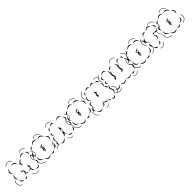

<svg xmlns="http://www.w3.org/2000/svg" viewBox="511 -2739 5007 5007"><g transform="rotate(-45 3014.5 -235.0)"><path d="M37 -575Q50 -610 84 -630Q118 -650 155 -649Q192 -649 226 -628.5Q260 -608 272 -573Q248 -601 216.5 -620Q185 -639 155 -639Q126 -640 93.5 -621.5Q61 -603 37 -575ZM528 -580Q542 -610 574.5 -626Q607 -642 640 -639Q674 -636 703 -614.5Q732 -593 740 -561Q721 -588 693.5 -607.5Q666 -627 639 -629Q613 -631 582.5 -617.5Q552 -604 528 -580ZM485 -472Q488 -497 507.5 -519.5Q527 -542 552 -548Q577 -553 603.5 -540Q630 -527 643 -505Q623 -521 599.5 -524.5Q576 -528 556 -524Q536 -520 516.5 -507Q497 -494 485 -472ZM160 -505Q181 -521 212 -524Q243 -527 265 -512Q287 -498 297.5 -469Q308 -440 302 -414Q299 -441 284.5 -461Q270 -481 252 -492Q234 -504 210 -508.5Q186 -513 160 -505ZM60 -324Q34 -335 15.5 -362Q-3 -389 -2 -418Q0 -446 21 -471.5Q42 -497 69 -505Q46 -488 34.5 -463.5Q23 -439 22 -417Q21 -394 30 -368.5Q39 -343 60 -324ZM659 -505Q678 -504 697.5 -491Q717 -478 723 -460Q728 -442 718 -420.5Q708 -399 693 -388Q704 -404 704 -421.5Q704 -439 700 -453Q695 -468 686 -482.5Q677 -497 659 -505ZM386 -310Q383 -302 378 -296Q381 -307 381 -317Q369 -337 366 -362Q366 -362 366 -362Q357 -376 343.5 -387.5Q330 -399 310 -401Q340 -408 367 -392Q370 -406 377 -417Q391 -441 420.5 -452.5Q450 -464 476 -458Q449 -454 428.5 -439Q408 -424 397 -405Q389 -392 385 -377L386 -375Q394 -362 393.5 -344Q393 -326 386 -310ZM768 -440Q802 -428 821.5 -395Q841 -362 841 -326Q841 -290 821.5 -257Q802 -224 768 -212Q796 -235 813.5 -266Q831 -297 831 -326Q831 -355 813.5 -386Q796 -417 768 -440ZM693 -372Q717 -363 735.5 -339.5Q754 -316 754 -290Q754 -264 735.5 -240.5Q717 -217 693 -208Q713 -225 721.5 -247Q730 -269 730 -290Q730 -311 721.5 -333Q713 -355 693 -372ZM60 -128Q33 -138 13.5 -164Q-6 -190 -6 -218Q-6 -246 13.5 -272Q33 -298 60 -308Q38 -290 28 -265.5Q18 -241 18 -218Q18 -195 28 -170.5Q38 -146 60 -128ZM285 -181Q273 -181 258 -187Q243 -193 239 -204Q235 -215 242 -229.5Q249 -244 258 -252Q252 -242 255 -232Q258 -222 261 -213Q265 -204 269.5 -194.5Q274 -185 285 -181ZM258 -236Q282 -227 300.5 -203.5Q319 -180 319 -154Q319 -137 310 -120Q313 -117 316 -113Q326 -103 339.5 -95Q353 -87 370 -88Q354 -81 332.5 -82.5Q311 -84 299 -96L297 -99Q280 -80 258 -72Q269 -81 276.5 -92.5Q284 -104 289 -116Q281 -143 293 -168Q292 -157 295 -148Q295 -151 295 -154Q295 -175 286.5 -197Q278 -219 258 -236ZM539 -15Q520 -14 499.5 -25Q479 -36 471 -54Q467 -65 468.5 -78Q470 -91 476 -103Q457 -89 432 -85Q407 -81 386 -88Q413 -89 434.5 -101Q456 -113 470 -130Q477 -139 483 -151Q473 -158 465.5 -169.5Q458 -181 458 -192Q460 -207 473.5 -219Q487 -231 501 -234Q489 -226 486 -214Q483 -202 482 -190Q482 -182 482 -173.5Q482 -165 486 -157Q492 -171 494 -187.5Q496 -204 493 -221Q507 -198 506 -167Q505 -136 489 -116Q485 -102 487 -88Q489 -74 494 -62Q499 -48 510 -34.5Q521 -21 539 -15ZM40 56Q0 51 -29.5 19Q-59 -13 -68 -52Q-77 -92 -63 -133Q-49 -174 -15 -196Q-40 -164 -52.5 -125Q-65 -86 -58 -54Q-51 -23 -23.5 7Q4 37 40 56ZM693 -192Q711 -185 726.5 -167.5Q742 -150 742 -130Q742 -110 726.5 -92.5Q711 -75 693 -68Q708 -81 713 -97.5Q718 -114 718 -130Q718 -146 713 -162.5Q708 -179 693 -192ZM153 -15Q134 -6 108.5 -9Q83 -12 69 -27Q54 -43 52.5 -68Q51 -93 60 -112Q58 -91 66 -73.5Q74 -56 86 -44Q98 -32 115 -23Q132 -14 153 -15ZM258 -56Q259 -41 252 -22.5Q245 -4 231 2Q217 9 198.5 2.5Q180 -4 169 -15Q183 -8 196.5 -11.5Q210 -15 221 -20Q232 -25 243 -33Q254 -41 258 -56ZM693 -52Q691 -30 675.5 -8Q660 14 638 19Q616 25 592 14Q568 3 555 -15Q573 -2 594 -0.5Q615 1 632 -4Q649 -8 666 -20Q683 -32 693 -52ZM603 60Q582 85 547 92Q512 99 481 87Q450 76 428 48Q406 20 406 -13Q417 18 438.5 43.5Q460 69 484 78Q509 87 541.5 81.5Q574 76 603 60Z M1045 -589Q1063 -621 1099 -635.5Q1135 -650 1171 -644Q1207 -638 1237 -612.5Q1267 -587 1274 -551Q1255 -583 1227 -606Q1199 -629 1170 -634Q1141 -639 1107 -626Q1073 -613 1045 -589ZM932 -489Q938 -518 962 -541.5Q986 -565 1016 -569Q1045 -573 1074.5 -556.5Q1104 -540 1117 -514Q1095 -534 1068.5 -541Q1042 -548 1019 -545Q995 -542 971.5 -528Q948 -514 932 -489ZM1133 -512Q1153 -533 1185 -541Q1217 -549 1243 -538Q1269 -527 1285.5 -498.5Q1302 -470 1301 -441Q1292 -469 1273.5 -488Q1255 -507 1234 -516Q1212 -525 1185.5 -525Q1159 -525 1133 -512ZM832 -401Q824 -418 826.5 -440.5Q829 -463 842 -476Q856 -489 878.5 -490Q901 -491 918 -482Q899 -484 884 -476.5Q869 -469 859 -459Q848 -448 839.5 -434Q831 -420 832 -401ZM1311 -429Q1338 -427 1363 -408.5Q1388 -390 1396 -364Q1403 -338 1391 -309Q1379 -280 1357 -264Q1373 -286 1375.5 -311Q1378 -336 1373 -357Q1367 -378 1351.5 -398Q1336 -418 1311 -429ZM805 -227Q783 -239 767.5 -264Q752 -289 755 -314Q758 -339 779 -360Q800 -381 825 -387Q804 -373 793 -352Q782 -331 779 -311Q777 -291 782.5 -268.5Q788 -246 805 -227ZM1116 -376Q1119 -359 1112.5 -339Q1106 -319 1091 -311Q1076 -303 1056 -307.5Q1036 -312 1023 -323Q1039 -317 1053.5 -321Q1068 -325 1079 -332Q1091 -339 1102 -349Q1113 -359 1116 -376ZM738 -157Q706 -169 687.5 -201Q669 -233 669 -267Q670 -301 689.5 -332Q709 -363 741 -374Q715 -353 697.5 -323.5Q680 -294 679 -267Q679 -239 695.5 -209.5Q712 -180 738 -157ZM1077 -135Q1073 -139 1069 -144Q1065 -140 1061 -137Q1064 -142 1067 -146Q1052 -165 1046.5 -191Q1041 -217 1050 -239Q1055 -252 1067 -264Q1059 -277 1047.5 -288Q1036 -299 1021 -307Q1055 -303 1081 -276Q1110 -296 1141 -295Q1126 -290 1114 -281.5Q1102 -273 1092 -262Q1101 -250 1104 -237Q1109 -213 1099.5 -188Q1090 -163 1072 -146Q1074 -141 1077 -135ZM1072 -230Q1066 -213 1064.5 -192.5Q1063 -172 1070 -152Q1080 -171 1082 -192Q1084 -213 1080 -231Q1079 -236 1077 -241Q1075 -235 1072 -230ZM895 -47Q866 -43 835.5 -57Q805 -71 791 -96Q777 -122 782 -155Q787 -188 806 -210Q796 -183 798.5 -155.5Q801 -128 813 -108Q824 -87 845.5 -70Q867 -53 895 -47ZM1430 -201Q1456 -171 1456.5 -128.5Q1457 -86 1437 -52Q1418 -18 1381 3Q1344 24 1305 17Q1344 10 1378.5 -9.5Q1413 -29 1429 -57Q1444 -84 1444 -124Q1444 -164 1430 -201ZM1350 -171Q1364 -149 1365 -119.5Q1366 -90 1351 -69Q1335 -48 1306.5 -40Q1278 -32 1253 -39Q1279 -41 1299 -54Q1319 -67 1331 -83Q1344 -100 1350 -123Q1356 -146 1350 -171ZM907 41Q868 56 827 41.5Q786 27 759 -4Q732 -35 725 -78.5Q718 -122 738 -157Q731 -117 738 -76.5Q745 -36 767 -11Q788 14 827 28Q866 42 907 41ZM1101 -5Q1086 21 1054.5 36.5Q1023 52 993 47Q963 42 939 16.5Q915 -9 909 -39Q925 -13 949 3Q973 19 997 23Q1021 28 1049.5 21Q1078 14 1101 -5ZM1239 -32Q1236 -13 1222 6Q1208 25 1188 29Q1169 33 1148.5 21.5Q1128 10 1117 -6Q1133 6 1150.5 7.5Q1168 9 1183 5Q1199 2 1214.5 -6.5Q1230 -15 1239 -32Z M1495 -572Q1505 -604 1535 -623.5Q1565 -643 1599 -645Q1632 -646 1663 -628.5Q1694 -611 1707 -580Q1685 -605 1655.5 -620.5Q1626 -636 1599 -635Q1572 -634 1544 -616.5Q1516 -599 1495 -572ZM1827 -505Q1839 -530 1865.5 -546.5Q1892 -563 1919 -561Q1946 -558 1969 -536.5Q1992 -515 1999 -489Q1984 -511 1961 -523Q1938 -535 1917 -537Q1895 -539 1870.5 -531.5Q1846 -524 1827 -505ZM1603 -505Q1611 -526 1631 -542.5Q1651 -559 1673 -559Q1695 -559 1715 -542.5Q1735 -526 1743 -505Q1729 -522 1710 -528.5Q1691 -535 1673 -535Q1655 -535 1636 -528.5Q1617 -522 1603 -505ZM1519 -417Q1510 -432 1508 -453.5Q1506 -475 1517 -489Q1528 -503 1549 -506.5Q1570 -510 1587 -505Q1569 -504 1557 -494.5Q1545 -485 1536 -474Q1528 -463 1521.5 -448.5Q1515 -434 1519 -417ZM2073 -505Q2109 -493 2129.5 -458.5Q2150 -424 2150 -386Q2150 -348 2129.5 -313.5Q2109 -279 2074 -266Q2103 -290 2121.5 -323Q2140 -356 2140 -386Q2140 -416 2121 -448.5Q2102 -481 2073 -505ZM1999 -473Q2022 -465 2040 -442.5Q2058 -420 2058 -395Q2058 -371 2040 -348.5Q2022 -326 1999 -318Q2018 -333 2026 -354.5Q2034 -376 2034 -395Q2034 -415 2026 -436Q2018 -457 1999 -473ZM1519 -276Q1500 -283 1484.5 -301Q1469 -319 1469 -339Q1469 -358 1485 -376Q1501 -394 1519 -401Q1504 -388 1498.5 -371Q1493 -354 1493 -339Q1493 -323 1498.5 -306Q1504 -289 1519 -276ZM1796 -257Q1779 -255 1761 -263Q1740 -235 1707 -230Q1721 -238 1729.5 -249.5Q1738 -261 1743 -274Q1734 -281 1730 -289Q1724 -302 1727.5 -319Q1731 -336 1740 -349Q1737 -355 1733 -360Q1738 -357 1742 -353Q1745 -357 1749 -360Q1746 -355 1745 -350Q1758 -338 1766 -320Q1774 -302 1771 -285Q1770 -280 1768 -275Q1780 -261 1796 -257ZM1743 -341Q1742 -333 1744 -324Q1746 -315 1749 -307Q1750 -325 1743 -341ZM1999 -302Q2024 -293 2042.5 -269Q2061 -245 2061 -218Q2061 -192 2042.5 -168Q2024 -144 1999 -135Q2019 -151 2028 -174Q2037 -197 2037 -218Q2037 -239 2028 -262Q2019 -285 1999 -302ZM1442 -138Q1428 -156 1424.5 -182.5Q1421 -209 1433 -228Q1445 -247 1470.5 -256Q1496 -265 1518 -260Q1495 -257 1479 -244Q1463 -231 1453 -215Q1444 -200 1439.5 -180Q1435 -160 1442 -138ZM1706 -214Q1727 -198 1736 -170Q1740 -193 1757 -213Q1774 -233 1796 -241Q1776 -225 1767.5 -202.5Q1759 -180 1759 -160Q1759 -139 1767.5 -117Q1776 -95 1796 -79Q1756 -93 1740 -135Q1739 -130 1738 -125Q1731 -103 1708 -87Q1685 -71 1661 -70Q1683 -79 1696 -96.5Q1709 -114 1715 -132Q1721 -150 1719.5 -172Q1718 -194 1706 -214ZM1368 -15Q1339 -30 1324.5 -61.5Q1310 -93 1314 -126Q1319 -158 1340.5 -185.5Q1362 -213 1394 -220Q1367 -202 1347.5 -176Q1328 -150 1324 -124Q1321 -99 1333.5 -69Q1346 -39 1368 -15ZM1470 -15Q1453 -17 1435 -28.5Q1417 -40 1412 -57Q1408 -74 1418 -93Q1428 -112 1442 -122Q1432 -108 1432 -92.5Q1432 -77 1435 -63Q1439 -50 1446.5 -36.5Q1454 -23 1470 -15ZM1999 -119Q2011 -104 2014.5 -81Q2018 -58 2008 -41Q1998 -25 1976 -18Q1954 -11 1935 -15Q1954 -18 1967 -29.5Q1980 -41 1988 -54Q1996 -67 2000.5 -83.5Q2005 -100 1999 -119ZM1919 -15Q1906 1 1882 9Q1858 17 1839 9Q1820 2 1808 -20Q1796 -42 1796 -63Q1803 -43 1817.5 -31Q1832 -19 1848 -13Q1863 -7 1882 -6Q1901 -5 1919 -15ZM1650 -59Q1648 -32 1629 -7.5Q1610 17 1584 24Q1558 30 1529.5 18Q1501 6 1486 -15Q1508 0 1532.5 3Q1557 6 1578 0Q1599 -5 1619 -20Q1639 -35 1650 -59ZM1872 60Q1852 79 1822.5 81.5Q1793 84 1768 71Q1744 59 1729 33.5Q1714 8 1717 -19Q1723 7 1738 29.5Q1753 52 1773 62Q1792 72 1819 71.5Q1846 71 1872 60Z M2351 -589Q2369 -621 2405 -635.5Q2441 -650 2477 -644Q2513 -638 2543 -612.5Q2573 -587 2580 -551Q2561 -583 2533 -606Q2505 -629 2476 -634Q2447 -639 2413 -626Q2379 -613 2351 -589ZM2238 -489Q2244 -518 2268 -541.5Q2292 -565 2322 -569Q2351 -573 2380.5 -556.5Q2410 -540 2423 -514Q2401 -534 2374.5 -541Q2348 -548 2325 -545Q2301 -542 2277.5 -528Q2254 -514 2238 -489ZM2439 -512Q2459 -533 2491 -541Q2523 -549 2549 -538Q2575 -527 2591.5 -498.5Q2608 -470 2607 -441Q2598 -469 2579.5 -488Q2561 -507 2540 -516Q2518 -525 2491.5 -525Q2465 -525 2439 -512ZM2138 -401Q2130 -418 2132.5 -440.5Q2135 -463 2148 -476Q2162 -489 2184.5 -490Q2207 -491 2224 -482Q2205 -484 2190 -476.5Q2175 -469 2165 -459Q2154 -448 2145.5 -434Q2137 -420 2138 -401ZM2617 -429Q2644 -427 2669 -408.5Q2694 -390 2702 -364Q2709 -338 2697 -309Q2685 -280 2663 -264Q2679 -286 2681.5 -311Q2684 -336 2679 -357Q2673 -378 2657.5 -398Q2642 -418 2617 -429ZM2111 -227Q2089 -239 2073.5 -264Q2058 -289 2061 -314Q2064 -339 2085 -360Q2106 -381 2131 -387Q2110 -373 2099 -352Q2088 -331 2085 -311Q2083 -291 2088.5 -268.5Q2094 -246 2111 -227ZM2422 -376Q2425 -359 2418.5 -339Q2412 -319 2397 -311Q2382 -303 2362 -307.5Q2342 -312 2329 -323Q2345 -317 2359.5 -321Q2374 -325 2385 -332Q2397 -339 2408 -349Q2419 -359 2422 -376ZM2044 -157Q2012 -169 1993.5 -201Q1975 -233 1975 -267Q1976 -301 1995.5 -332Q2015 -363 2047 -374Q2021 -353 2003.5 -323.5Q1986 -294 1985 -267Q1985 -239 2001.5 -209.5Q2018 -180 2044 -157ZM2383 -135Q2379 -139 2375 -144Q2371 -140 2367 -137Q2370 -142 2373 -146Q2358 -165 2352.5 -191Q2347 -217 2356 -239Q2361 -252 2373 -264Q2365 -277 2353.5 -288Q2342 -299 2327 -307Q2361 -303 2387 -276Q2416 -296 2447 -295Q2432 -290 2420 -281.5Q2408 -273 2398 -262Q2407 -250 2410 -237Q2415 -213 2405.5 -188Q2396 -163 2378 -146Q2380 -141 2383 -135ZM2378 -230Q2372 -213 2370.5 -192.5Q2369 -172 2376 -152Q2386 -171 2388 -192Q2390 -213 2386 -231Q2385 -236 2383 -241Q2381 -235 2378 -230ZM2201 -47Q2172 -43 2141.5 -57Q2111 -71 2097 -96Q2083 -122 2088 -155Q2093 -188 2112 -210Q2102 -183 2104.5 -155.5Q2107 -128 2119 -108Q2130 -87 2151.5 -70Q2173 -53 2201 -47ZM2736 -201Q2762 -171 2762.5 -128.5Q2763 -86 2743 -52Q2724 -18 2687 3Q2650 24 2611 17Q2650 10 2684.5 -9.5Q2719 -29 2735 -57Q2750 -84 2750 -124Q2750 -164 2736 -201ZM2656 -171Q2670 -149 2671 -119.5Q2672 -90 2657 -69Q2641 -48 2612.5 -40Q2584 -32 2559 -39Q2585 -41 2605 -54Q2625 -67 2637 -83Q2650 -100 2656 -123Q2662 -146 2656 -171ZM2213 41Q2174 56 2133 41.5Q2092 27 2065 -4Q2038 -35 2031 -78.5Q2024 -122 2044 -157Q2037 -117 2044 -76.5Q2051 -36 2073 -11Q2094 14 2133 28Q2172 42 2213 41ZM2407 -5Q2392 21 2360.5 36.5Q2329 52 2299 47Q2269 42 2245 16.5Q2221 -9 2215 -39Q2231 -13 2255 3Q2279 19 2303 23Q2327 28 2355.5 21Q2384 14 2407 -5ZM2545 -32Q2542 -13 2528 6Q2514 25 2494 29Q2475 33 2454.5 21.5Q2434 10 2423 -6Q2439 6 2456.5 7.5Q2474 9 2489 5Q2505 2 2520.5 -6.5Q2536 -15 2545 -32Z M3251 -580Q3274 -596 3304 -594Q3334 -592 3356 -576Q3379 -559 3390.5 -531.5Q3402 -504 3394 -477Q3392 -505 3380 -529.5Q3368 -554 3350 -567Q3332 -580 3305 -583.5Q3278 -587 3251 -580ZM2764 -353Q2735 -378 2728 -418.5Q2721 -459 2735 -494Q2748 -530 2780.5 -555.5Q2813 -581 2851 -580Q2815 -568 2785 -543.5Q2755 -519 2744 -491Q2733 -462 2739 -424Q2745 -386 2764 -353ZM2911 -505Q2919 -527 2940.5 -544Q2962 -561 2985 -561Q3008 -561 3029.5 -544Q3051 -527 3059 -505Q3044 -523 3024 -530Q3004 -537 2985 -537Q2966 -537 2946 -530Q2926 -523 2911 -505ZM3075 -505Q3083 -526 3103 -542.5Q3123 -559 3145 -559Q3167 -559 3187 -542.5Q3207 -526 3215 -505Q3201 -522 3182 -528.5Q3163 -535 3145 -535Q3127 -535 3108 -528.5Q3089 -522 3075 -505ZM3231 -505Q3250 -513 3274.5 -510Q3299 -507 3312 -492Q3326 -477 3327 -452.5Q3328 -428 3319 -410Q3322 -430 3314 -447Q3306 -464 3295 -476Q3284 -488 3267.5 -497Q3251 -506 3231 -505ZM2839 -425Q2830 -438 2827 -457Q2824 -476 2833 -489Q2842 -501 2861 -505Q2880 -509 2895 -505Q2880 -504 2870 -494.5Q2860 -485 2853 -475Q2846 -465 2840.5 -452.5Q2835 -440 2839 -425ZM2835 -240Q2810 -250 2791.5 -274.5Q2773 -299 2774 -326Q2775 -353 2794.5 -377Q2814 -401 2839 -409Q2818 -392 2808.5 -369.5Q2799 -347 2798 -325Q2797 -304 2806 -281Q2815 -258 2835 -240ZM3319 -394Q3338 -387 3354 -368Q3370 -349 3370 -328Q3370 -308 3354 -289Q3338 -270 3319 -263Q3335 -276 3340.5 -294Q3346 -312 3346 -328Q3346 -345 3340.5 -363Q3335 -381 3319 -394ZM3045 -360Q3054 -355 3062 -345Q3070 -335 3074 -324Q3083 -318 3093 -313Q3103 -308 3116 -312Q3108 -306 3096 -302.5Q3084 -299 3073 -300Q3067 -288 3053.5 -279.5Q3040 -271 3028 -269Q3040 -277 3044.5 -288.5Q3049 -300 3052 -312V-313Q3045 -322 3043.5 -335.5Q3042 -349 3045 -360Q3046 -349 3053 -340Q3052 -352 3045 -360ZM3060 -160Q3057 -163 3054 -167Q3049 -163 3045 -160Q3049 -165 3051 -171Q3039 -186 3034 -207.5Q3029 -229 3035 -247Q3031 -250 3026 -253Q3032 -252 3037 -251Q3046 -271 3069.5 -284Q3093 -297 3116 -296Q3094 -289 3080 -273Q3066 -257 3059 -240L3058 -239Q3073 -228 3075 -214Q3077 -203 3071.5 -190.5Q3066 -178 3056 -169Q3058 -165 3060 -160ZM3319 -247Q3337 -252 3359 -246Q3381 -240 3392 -224Q3402 -208 3399 -185.5Q3396 -163 3385 -148Q3390 -166 3385 -182Q3380 -198 3372 -211Q3363 -223 3350.5 -234Q3338 -245 3319 -247ZM2748 -120Q2737 -138 2736.5 -163Q2736 -188 2749 -205Q2763 -221 2787.5 -226Q2812 -231 2832 -224Q2811 -224 2795 -213.5Q2779 -203 2768 -190Q2758 -177 2751 -159Q2744 -141 2748 -120ZM3052 -210 3051 -212Q3049 -195 3053 -179Q3055 -187 3054 -194.5Q3053 -202 3052 -210ZM3460 -148Q3499 -133 3520.5 -94Q3542 -55 3541 -14Q3540 28 3516.5 65.5Q3493 103 3453 116Q3486 90 3508 54.5Q3530 19 3531 -14Q3532 -47 3511.5 -83.5Q3491 -120 3460 -148ZM3385 -132Q3414 -122 3435 -93.5Q3456 -65 3456 -34Q3456 -4 3435 24.5Q3414 53 3385 63Q3409 43 3420.5 16.5Q3432 -10 3432 -34Q3432 -59 3420.5 -85.5Q3409 -112 3385 -132ZM2748 47Q2726 39 2708.5 17Q2691 -5 2691 -29Q2691 -52 2708.5 -74Q2726 -96 2748 -104Q2730 -89 2722.5 -68.5Q2715 -48 2715 -29Q2715 -9 2722.5 11.5Q2730 32 2748 47ZM3015 -15Q3026 3 3027.5 29Q3029 55 3015 72Q3002 90 2977 95.5Q2952 101 2931 95Q2953 94 2969.5 83Q2986 72 2996 58Q3007 44 3013.5 25Q3020 6 3015 -15ZM3182 28Q3167 48 3140.5 59Q3114 70 3090 64Q3066 57 3049 33.5Q3032 10 3031 -15Q3041 8 3059.5 21.5Q3078 35 3097 40Q3116 46 3138.5 44Q3161 42 3182 28ZM2751 170Q2723 172 2697 155.5Q2671 139 2659 114Q2646 88 2649.5 58Q2653 28 2673 7Q2661 33 2659.5 61Q2658 89 2668 110Q2677 130 2700 146Q2723 162 2751 170ZM3242 95Q3231 101 3214.5 102.5Q3198 104 3189 96Q3179 88 3178.5 71.5Q3178 55 3182 44Q3182 56 3189.5 64Q3197 72 3204 78Q3212 85 3221 91Q3230 97 3242 95ZM2915 95Q2901 118 2873.5 132Q2846 146 2820 141Q2793 136 2772.5 113Q2752 90 2748 63Q2761 86 2782 99.5Q2803 113 2824 117Q2845 121 2869.5 116.5Q2894 112 2915 95ZM3385 79Q3380 101 3361 120Q3342 139 3319 142Q3297 144 3274.5 129.5Q3252 115 3242 95Q3258 111 3278.5 115.5Q3299 120 3317 118Q3335 116 3353.5 107Q3372 98 3385 79ZM3108 95Q3111 118 3098 139.5Q3085 161 3065 171Q3045 181 3020 178.5Q2995 176 2979 160Q3000 169 3022 169.5Q3044 170 3061 162Q3077 154 3090 135.5Q3103 117 3108 95Z M3860 -580Q3871 -611 3901.5 -629.5Q3932 -648 3965 -648Q3998 -648 4028.5 -629.5Q4059 -611 4070 -580Q4049 -605 4020.5 -621.5Q3992 -638 3965 -638Q3939 -638 3910 -621.5Q3881 -605 3860 -580ZM3397 -354Q3368 -377 3359 -416Q3350 -455 3362 -490Q3374 -526 3404 -552Q3434 -578 3472 -579Q3437 -565 3409 -540.5Q3381 -516 3371 -487Q3362 -459 3369.5 -422Q3377 -385 3397 -354ZM4225 -576Q4262 -573 4290 -546.5Q4318 -520 4328 -485Q4338 -450 4327.5 -412.5Q4317 -375 4287 -354Q4308 -384 4317 -419Q4326 -454 4318 -482Q4310 -510 4284 -535.5Q4258 -561 4225 -576ZM3496 -505Q3506 -530 3531 -547.5Q3556 -565 3583 -564Q3609 -563 3632.5 -543Q3656 -523 3664 -498Q3648 -519 3625.5 -529Q3603 -539 3582 -540Q3560 -541 3537 -533Q3514 -525 3496 -505ZM4019 -430Q4014 -451 4021.5 -475.5Q4029 -500 4047 -512Q4065 -523 4090.5 -520.5Q4116 -518 4133 -505Q4113 -511 4093.5 -506Q4074 -501 4060 -492Q4046 -482 4033.5 -466.5Q4021 -451 4019 -430ZM3753 -434Q3748 -451 3752.5 -473.5Q3757 -496 3772 -507Q3787 -519 3809.5 -517Q3832 -515 3848 -505Q3830 -509 3814 -503Q3798 -497 3786 -488Q3774 -479 3764 -465.5Q3754 -452 3753 -434ZM4149 -505Q4164 -510 4183 -508Q4202 -506 4212 -494Q4222 -482 4221 -462.5Q4220 -443 4212 -429Q4215 -445 4208.5 -457Q4202 -469 4194 -478Q4186 -488 4175 -496.5Q4164 -505 4149 -505ZM3472 -370Q3452 -378 3437 -398.5Q3422 -419 3423 -440Q3424 -461 3441.5 -479.5Q3459 -498 3479 -504Q3462 -491 3455 -473Q3448 -455 3447 -438Q3446 -421 3451.5 -402.5Q3457 -384 3472 -370ZM3931 -180Q3930 -187 3931 -196Q3933 -209 3939.5 -221.5Q3946 -234 3956 -238Q3958 -249 3958 -261Q3958 -278 3952.5 -295.5Q3947 -313 3931 -327Q3944 -322 3956 -311Q3955 -319 3955 -326Q3955 -347 3966 -368Q3951 -350 3931 -342Q3948 -357 3955 -376.5Q3962 -396 3962 -414Q3962 -432 3955 -451.5Q3948 -471 3931 -485Q3952 -477 3969 -456.5Q3986 -436 3986 -414Q3986 -399 3978 -384Q3996 -405 4019 -414Q3998 -396 3988.5 -372Q3979 -348 3979 -327Q3979 -305 3988.5 -281Q3998 -257 4019 -239Q3999 -247 3982 -264Q3982 -263 3982 -261Q3982 -252 3978 -242Q4002 -240 4019 -223Q4005 -230 3991.5 -226.5Q3978 -223 3967 -217Q3961 -214 3957 -211Q3951 -206 3944 -202Q3934 -193 3931 -180ZM3665 -481Q3684 -474 3700 -455Q3716 -436 3716 -416Q3716 -395 3700 -376Q3684 -357 3665 -350Q3681 -364 3686.5 -381.5Q3692 -399 3692 -416Q3692 -432 3686.5 -450Q3681 -468 3665 -481ZM3681 -160Q3679 -163 3678 -166Q3672 -162 3665 -160Q3671 -165 3677 -172Q3673 -186 3674.5 -202Q3676 -218 3686 -228Q3693 -235 3705 -238Q3705 -243 3705 -247Q3705 -269 3695.5 -293Q3686 -317 3665 -334Q3680 -329 3693 -318Q3691 -326 3691 -334Q3691 -361 3709.5 -385Q3728 -409 3753 -418Q3733 -401 3724 -378Q3715 -355 3715 -334Q3715 -313 3724 -290.5Q3733 -268 3753 -251Q3739 -256 3727 -267Q3729 -257 3729 -247Q3729 -244 3729 -241Q3742 -240 3753 -235Q3740 -236 3727 -230Q3723 -211 3710 -194.5Q3697 -178 3681 -168Q3680 -165 3681 -160ZM4212 -413Q4240 -403 4260.5 -375.5Q4281 -348 4281 -318Q4281 -288 4260.5 -260Q4240 -232 4212 -222Q4235 -242 4246 -268Q4257 -294 4257 -318Q4257 -342 4246 -368Q4235 -394 4212 -413ZM3472 -230Q3454 -237 3438.5 -254.5Q3423 -272 3423 -292Q3423 -311 3438.5 -329Q3454 -347 3472 -354Q3457 -341 3452 -324Q3447 -307 3447 -292Q3447 -276 3452 -259.5Q3457 -243 3472 -230ZM3472 -27Q3444 -37 3424 -64Q3404 -91 3404 -121Q3404 -150 3424 -177Q3444 -204 3472 -214Q3449 -195 3438.5 -169.5Q3428 -144 3428 -121Q3428 -97 3438.5 -71.5Q3449 -46 3472 -27ZM4212 -206Q4239 -197 4258.5 -171Q4278 -145 4278 -117Q4278 -88 4258.5 -62.5Q4239 -37 4212 -27Q4234 -45 4244 -69.5Q4254 -94 4254 -117Q4254 -139 4244 -163.5Q4234 -188 4212 -206ZM3697 -204Q3692 -198 3688.5 -192Q3685 -186 3683 -179Q3691 -190 3697 -204ZM3672 -15Q3662 13 3635 33Q3608 53 3578 53Q3548 53 3521 33Q3494 13 3484 -15Q3503 8 3528.5 18.5Q3554 29 3578 29Q3602 29 3627.5 18.5Q3653 8 3672 -15ZM3880 -15Q3870 13 3842 34Q3814 55 3784 55Q3754 55 3726 34Q3698 13 3688 -15Q3707 8 3733.5 19.5Q3760 31 3784 31Q3808 31 3834.5 19.5Q3861 8 3880 -15ZM4060 -15Q4051 9 4027.5 27.5Q4004 46 3978 46Q3952 46 3928.5 27.5Q3905 9 3896 -15Q3913 5 3935 13.5Q3957 22 3978 22Q3999 22 4021 13.5Q4043 5 4060 -15ZM4200 -15Q4193 3 4175.5 18.5Q4158 34 4138 34Q4118 34 4100.5 18.5Q4083 3 4076 -15Q4089 0 4105.5 5Q4122 10 4138 10Q4154 10 4170.5 5Q4187 0 4200 -15ZM3652 60Q3637 92 3602.5 108.5Q3568 125 3532 122Q3497 118 3466.5 95.5Q3436 73 3427 38Q3447 68 3476 88.5Q3505 109 3533 112Q3562 115 3594.5 100Q3627 85 3652 60ZM4257 39Q4249 70 4221 91.5Q4193 113 4161 116Q4129 119 4097.5 104Q4066 89 4052 60Q4075 83 4104.5 96Q4134 109 4160 106Q4186 103 4212 84.5Q4238 66 4257 39Z M4564 -589Q4582 -621 4618 -635.5Q4654 -650 4690 -644Q4726 -638 4756 -612.5Q4786 -587 4793 -551Q4774 -583 4746 -606Q4718 -629 4689 -634Q4660 -639 4626 -626Q4592 -613 4564 -589ZM4451 -489Q4457 -518 4481 -541.5Q4505 -565 4535 -569Q4564 -573 4593.5 -556.5Q4623 -540 4636 -514Q4614 -534 4587.5 -541Q4561 -548 4538 -545Q4514 -542 4490.5 -528Q4467 -514 4451 -489ZM4652 -512Q4672 -533 4704 -541Q4736 -549 4762 -538Q4788 -527 4804.5 -498.5Q4821 -470 4820 -441Q4811 -469 4792.5 -488Q4774 -507 4753 -516Q4731 -525 4704.5 -525Q4678 -525 4652 -512ZM4351 -401Q4343 -418 4345.5 -440.5Q4348 -463 4361 -476Q4375 -489 4397.5 -490Q4420 -491 4437 -482Q4418 -484 4403 -476.5Q4388 -469 4378 -459Q4367 -448 4358.5 -434Q4350 -420 4351 -401ZM4830 -429Q4857 -427 4882 -408.5Q4907 -390 4915 -364Q4922 -338 4910 -309Q4898 -280 4876 -264Q4892 -286 4894.5 -311Q4897 -336 4892 -357Q4886 -378 4870.5 -398Q4855 -418 4830 -429ZM4324 -227Q4302 -239 4286.5 -264Q4271 -289 4274 -314Q4277 -339 4298 -360Q4319 -381 4344 -387Q4323 -373 4312 -352Q4301 -331 4298 -311Q4296 -291 4301.5 -268.5Q4307 -246 4324 -227ZM4635 -376Q4638 -359 4631.5 -339Q4625 -319 4610 -311Q4595 -303 4575 -307.5Q4555 -312 4542 -323Q4558 -317 4572.5 -321Q4587 -325 4598 -332Q4610 -339 4621 -349Q4632 -359 4635 -376ZM4257 -157Q4225 -169 4206.5 -201Q4188 -233 4188 -267Q4189 -301 4208.5 -332Q4228 -363 4260 -374Q4234 -353 4216.5 -323.5Q4199 -294 4198 -267Q4198 -239 4214.5 -209.5Q4231 -180 4257 -157ZM4596 -135Q4592 -139 4588 -144Q4584 -140 4580 -137Q4583 -142 4586 -146Q4571 -165 4565.5 -191Q4560 -217 4569 -239Q4574 -252 4586 -264Q4578 -277 4566.5 -288Q4555 -299 4540 -307Q4574 -303 4600 -276Q4629 -296 4660 -295Q4645 -290 4633 -281.5Q4621 -273 4611 -262Q4620 -250 4623 -237Q4628 -213 4618.5 -188Q4609 -163 4591 -146Q4593 -141 4596 -135ZM4591 -230Q4585 -213 4583.5 -192.5Q4582 -172 4589 -152Q4599 -171 4601 -192Q4603 -213 4599 -231Q4598 -236 4596 -241Q4594 -235 4591 -230ZM4414 -47Q4385 -43 4354.5 -57Q4324 -71 4310 -96Q4296 -122 4301 -155Q4306 -188 4325 -210Q4315 -183 4317.5 -155.5Q4320 -128 4332 -108Q4343 -87 4364.5 -70Q4386 -53 4414 -47ZM4949 -201Q4975 -171 4975.5 -128.5Q4976 -86 4956 -52Q4937 -18 4900 3Q4863 24 4824 17Q4863 10 4897.5 -9.5Q4932 -29 4948 -57Q4963 -84 4963 -124Q4963 -164 4949 -201ZM4869 -171Q4883 -149 4884 -119.5Q4885 -90 4870 -69Q4854 -48 4825.5 -40Q4797 -32 4772 -39Q4798 -41 4818 -54Q4838 -67 4850 -83Q4863 -100 4869 -123Q4875 -146 4869 -171ZM4426 41Q4387 56 4346 41.5Q4305 27 4278 -4Q4251 -35 4244 -78.5Q4237 -122 4257 -157Q4250 -117 4257 -76.5Q4264 -36 4286 -11Q4307 14 4346 28Q4385 42 4426 41ZM4620 -5Q4605 21 4573.5 36.5Q4542 52 4512 47Q4482 42 4458 16.5Q4434 -9 4428 -39Q4444 -13 4468 3Q4492 19 4516 23Q4540 28 4568.5 21Q4597 14 4620 -5ZM4758 -32Q4755 -13 4741 6Q4727 25 4707 29Q4688 33 4667.5 21.5Q4647 10 4636 -6Q4652 6 4669.5 7.5Q4687 9 4702 5Q4718 2 4733.5 -6.5Q4749 -15 4758 -32Z M5243 -580Q5265 -606 5300.5 -612.5Q5336 -619 5368 -608Q5399 -596 5421.5 -567.5Q5444 -539 5444 -505Q5433 -537 5411.5 -563Q5390 -589 5364 -598Q5339 -608 5305.5 -602.5Q5272 -597 5243 -580ZM5132 -505Q5141 -531 5167 -551Q5193 -571 5221 -571Q5249 -571 5275 -551Q5301 -531 5310 -505Q5292 -527 5268 -537Q5244 -547 5221 -547Q5199 -547 5174.5 -537Q5150 -527 5132 -505ZM4981 -441Q4979 -465 4991 -489.5Q5003 -514 5024 -524Q5045 -535 5072 -528.5Q5099 -522 5116 -505Q5095 -515 5073 -513Q5051 -511 5034 -503Q5017 -495 5002 -479.5Q4987 -464 4981 -441ZM5444 -505Q5473 -486 5484 -450Q5495 -414 5486 -381Q5478 -347 5451.5 -321Q5425 -295 5390 -291Q5421 -306 5445.5 -331Q5470 -356 5477 -383Q5483 -410 5474 -443.5Q5465 -477 5444 -505ZM5326 -505Q5347 -505 5368.5 -492Q5390 -479 5397 -459Q5404 -440 5395 -416.5Q5386 -393 5370 -380Q5381 -398 5380.5 -417Q5380 -436 5374 -452Q5369 -467 5357.5 -482.5Q5346 -498 5326 -505ZM4906 -218Q4868 -232 4845.5 -269.5Q4823 -307 4823 -348Q4823 -388 4845.5 -425.5Q4868 -463 4906 -477Q4875 -451 4854 -415.5Q4833 -380 4833 -348Q4833 -315 4854 -279.5Q4875 -244 4906 -218ZM4981 -242Q4954 -252 4934 -278.5Q4914 -305 4914 -334Q4914 -363 4934 -389Q4954 -415 4981 -425Q4959 -407 4948.5 -382Q4938 -357 4938 -334Q4938 -311 4948.5 -286Q4959 -261 4981 -242ZM5367 -363Q5360 -344 5342 -328Q5324 -312 5304 -312Q5284 -311 5265.5 -326Q5247 -341 5239 -360Q5253 -345 5270.5 -340Q5288 -335 5304 -335Q5320 -336 5337 -342Q5354 -348 5367 -363ZM5239 -360Q5242 -350 5240 -335.5Q5238 -321 5229 -315Q5220 -310 5206 -314Q5192 -318 5184 -324Q5194 -321 5201.5 -326Q5209 -331 5216 -336Q5223 -340 5230.5 -345Q5238 -350 5239 -360ZM5184 -308Q5210 -299 5230 -273Q5250 -247 5250 -219Q5250 -191 5230 -165.5Q5210 -140 5184 -130Q5206 -148 5216 -172.5Q5226 -197 5226 -219Q5226 -242 5216 -266Q5206 -290 5184 -308ZM4981 -103Q4963 -109 4947.5 -127Q4932 -145 4932 -164Q4932 -184 4947.5 -201.5Q4963 -219 4981 -226Q4966 -214 4961 -197Q4956 -180 4956 -164Q4956 -149 4961 -132Q4966 -115 4981 -103ZM5184 -114Q5195 -98 5197 -75Q5199 -52 5188 -36Q5176 -20 5153.5 -15Q5131 -10 5112 -15Q5132 -16 5145.5 -27Q5159 -38 5168 -50Q5177 -63 5183 -79.5Q5189 -96 5184 -114ZM5096 -15Q5080 -2 5054.5 1.5Q5029 5 5011 -6Q4993 -17 4985 -41.5Q4977 -66 4981 -87Q4984 -66 4996.5 -50.5Q5009 -35 5024 -26Q5038 -17 5057 -12.5Q5076 -8 5096 -15ZM5259 -18Q5260 15 5239.5 43Q5219 71 5189 83Q5159 95 5124.5 89.5Q5090 84 5069 60Q5097 75 5129 79Q5161 83 5185 74Q5209 64 5229 38.5Q5249 13 5259 -18Z M5690 -589Q5708 -621 5744 -635.5Q5780 -650 5816 -644Q5852 -638 5882 -612.5Q5912 -587 5919 -551Q5900 -583 5872 -606Q5844 -629 5815 -634Q5786 -639 5752 -626Q5718 -613 5690 -589ZM5577 -489Q5583 -518 5607 -541.5Q5631 -565 5661 -569Q5690 -573 5719.5 -556.5Q5749 -540 5762 -514Q5740 -534 5713.5 -541Q5687 -548 5664 -545Q5640 -542 5616.5 -528Q5593 -514 5577 -489ZM5778 -512Q5798 -533 5830 -541Q5862 -549 5888 -538Q5914 -527 5930.5 -498.5Q5947 -470 5946 -441Q5937 -469 5918.5 -488Q5900 -507 5879 -516Q5857 -525 5830.5 -525Q5804 -525 5778 -512ZM5477 -401Q5469 -418 5471.5 -440.5Q5474 -463 5487 -476Q5501 -489 5523.5 -490Q5546 -491 5563 -482Q5544 -484 5529 -476.5Q5514 -469 5504 -459Q5493 -448 5484.5 -434Q5476 -420 5477 -401ZM5956 -429Q5983 -427 6008 -408.5Q6033 -390 6041 -364Q6048 -338 6036 -309Q6024 -280 6002 -264Q6018 -286 6020.5 -311Q6023 -336 6018 -357Q6012 -378 5996.5 -398Q5981 -418 5956 -429ZM5450 -227Q5428 -239 5412.5 -264Q5397 -289 5400 -314Q5403 -339 5424 -360Q5445 -381 5470 -387Q5449 -373 5438 -352Q5427 -331 5424 -311Q5422 -291 5427.5 -268.5Q5433 -246 5450 -227ZM5761 -376Q5764 -359 5757.5 -339Q5751 -319 5736 -311Q5721 -303 5701 -307.5Q5681 -312 5668 -323Q5684 -317 5698.5 -321Q5713 -325 5724 -332Q5736 -339 5747 -349Q5758 -359 5761 -376ZM5383 -157Q5351 -169 5332.5 -201Q5314 -233 5314 -267Q5315 -301 5334.5 -332Q5354 -363 5386 -374Q5360 -353 5342.5 -323.5Q5325 -294 5324 -267Q5324 -239 5340.5 -209.5Q5357 -180 5383 -157ZM5722 -135Q5718 -139 5714 -144Q5710 -140 5706 -137Q5709 -142 5712 -146Q5697 -165 5691.5 -191Q5686 -217 5695 -239Q5700 -252 5712 -264Q5704 -277 5692.5 -288Q5681 -299 5666 -307Q5700 -303 5726 -276Q5755 -296 5786 -295Q5771 -290 5759 -281.5Q5747 -273 5737 -262Q5746 -250 5749 -237Q5754 -213 5744.5 -188Q5735 -163 5717 -146Q5719 -141 5722 -135ZM5717 -230Q5711 -213 5709.5 -192.5Q5708 -172 5715 -152Q5725 -171 5727 -192Q5729 -213 5725 -231Q5724 -236 5722 -241Q5720 -235 5717 -230ZM5540 -47Q5511 -43 5480.5 -57Q5450 -71 5436 -96Q5422 -122 5427 -155Q5432 -188 5451 -210Q5441 -183 5443.5 -155.5Q5446 -128 5458 -108Q5469 -87 5490.5 -70Q5512 -53 5540 -47ZM6075 -201Q6101 -171 6101.5 -128.5Q6102 -86 6082 -52Q6063 -18 6026 3Q5989 24 5950 17Q5989 10 6023.5 -9.5Q6058 -29 6074 -57Q6089 -84 6089 -124Q6089 -164 6075 -201ZM5995 -171Q6009 -149 6010 -119.5Q6011 -90 5996 -69Q5980 -48 5951.5 -40Q5923 -32 5898 -39Q5924 -41 5944 -54Q5964 -67 5976 -83Q5989 -100 5995 -123Q6001 -146 5995 -171ZM5552 41Q5513 56 5472 41.5Q5431 27 5404 -4Q5377 -35 5370 -78.5Q5363 -122 5383 -157Q5376 -117 5383 -76.5Q5390 -36 5412 -11Q5433 14 5472 28Q5511 42 5552 41ZM5746 -5Q5731 21 5699.5 36.5Q5668 52 5638 47Q5608 42 5584 16.5Q5560 -9 5554 -39Q5570 -13 5594 3Q5618 19 5642 23Q5666 28 5694.5 21Q5723 14 5746 -5ZM5884 -32Q5881 -13 5867 6Q5853 25 5833 29Q5814 33 5793.5 21.5Q5773 10 5762 -6Q5778 6 5795.5 7.5Q5813 9 5828 5Q5844 2 5859.5 -6.5Q5875 -15 5884 -32Z"/></g></svg>

Font: Rubik Puddles
Style: Regular
Weight: 400
Designer: Hubert and Fischer, NaN
Foundry: Hubert and Fischer, NaN
Version: Version 2.200